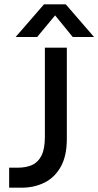

<svg xmlns="http://www.w3.org/2000/svg" viewBox="-20 -872 457 892"><path d="M184.5 -852H285.5L417 -700H318L236 -800.5L152.5 -700H52.5ZM22.5 -93H63Q101 -93 129 -105.5Q157 -118 172.8 -149.2Q188.5 -180.5 188.5 -236.5V-650.5H290.5V-227Q290.5 -147 262 -96.8Q233.5 -46.5 185.8 -23.2Q138 0 80.5 0H22.5Z"/></svg>

Font: Overused Grotesk Medium
Style: Regular
Weight: 525
Version: Version 0.004